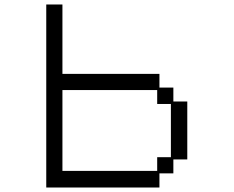

<svg xmlns="http://www.w3.org/2000/svg" viewBox="-20 -807 1040 855"><path d="M186 -787H258V-478H690V-417H752V-355H814V-97H752V-35H690V28H186ZM680 -46V-107H741V-344H680V-406H258V-46Z"/></svg>

Font: DotGothic16
Style: Regular
Weight: 400
Designer: Fontworks Inc.
Foundry: Fontworks Inc.
Version: Version 1.100